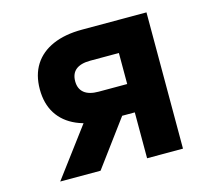

<svg xmlns="http://www.w3.org/2000/svg" viewBox="-91 -726 933 837"><g transform="rotate(-15 375.0 -307.5)"><path d="M474 0V-207H345Q268 -207 213 -231Q158 -255 129 -300.5Q100 -346 100 -411Q100 -476 129 -521.5Q158 -567 213 -591Q268 -615 345 -615H636V0ZM82 0 257 -234H437L264 0ZM345 -335H474V-475H345Q302 -475 280 -457.5Q258 -440 258 -405Q258 -371 280 -353Q302 -335 345 -335Z"/></g></svg>

Font: Martian Mono SemiExpanded
Style: Bold
Weight: 700
Width: 6
Designer: Roman Shamin
Foundry: Evil Martians
Version: Version 1.000